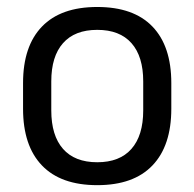

<svg xmlns="http://www.w3.org/2000/svg" viewBox="-20 -521 560 553"><path d="M260.1 12.3Q155.2 12.3 100.8 -44.5Q46.4 -101.2 46.4 -207.7V-281.9Q46.4 -388 100.9 -444.5Q155.3 -500.9 260.1 -500.9Q364.9 -500.9 419.1 -444.5Q473.4 -388 473.4 -281.9V-207.7Q473.4 -101.2 419.1 -44.5Q364.9 12.3 260.1 12.3ZM260.1 -53.7Q324.8 -53.7 358.6 -92.2Q392.5 -130.7 392.5 -203V-286.6Q392.5 -358.5 358.7 -396.7Q324.9 -435 260.1 -435Q195.3 -435 161.5 -396.7Q127.7 -358.5 127.7 -286.6V-203Q127.7 -130.7 161.5 -92.2Q195.3 -53.7 260.1 -53.7Z"/></svg>

Font: Anek Tamil Medium
Style: Regular
Weight: 500
Designer: Aadarsh Rajan (Tamil), Yesha Goshar (Latin)
Foundry: Ek Type
Version: Version 1.003